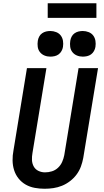

<svg xmlns="http://www.w3.org/2000/svg" viewBox="-20 -1155 640 1183"><path d="M255 8Q224 8 194 2.5Q164 -3 138.5 -17.5Q113 -32 94.5 -55Q76 -78 67 -106.5Q58 -135 57.5 -166Q57 -197 63 -228L146 -735H266L180 -212Q176 -190 177 -168.5Q178 -147 188 -129Q198 -111 217 -102Q236 -93 257 -93Q279 -93 300 -99.5Q321 -106 337.5 -121.5Q354 -137 363 -157.5Q372 -178 376 -199L464 -735H584L493 -182Q488 -155 478.5 -129Q469 -103 452 -80Q435 -57 411.5 -39Q388 -21 362 -10.5Q336 0 309 4Q282 8 255 8ZM490 -806Q471 -806 454 -813Q437 -820 426 -834Q415 -848 412.5 -866.5Q410 -885 413 -904Q415 -917 421.5 -929.5Q428 -942 439.5 -950Q451 -958 464 -961Q477 -964 490 -964Q509 -964 526.5 -957Q544 -950 554.5 -936Q565 -922 568 -903.5Q571 -885 568 -866Q566 -853 559 -840.5Q552 -828 541 -820Q530 -812 516.5 -809Q503 -806 490 -806ZM290 -806Q271 -806 254 -813Q237 -820 226 -834Q215 -848 212.5 -866.5Q210 -885 213 -904Q215 -917 221.5 -929.5Q228 -942 239.5 -950Q251 -958 264 -961Q277 -964 290 -964Q309 -964 326.5 -957Q344 -950 354.5 -936Q365 -922 368 -903.5Q371 -885 368 -866Q366 -853 359 -840.5Q352 -828 341 -820Q330 -812 316.5 -809Q303 -806 290 -806ZM274 -1045V-1135H574V-1045Z"/></svg>

Font: Iosevka Curly Extended Oblique
Style: Bold
Weight: 700
Width: 7
Italic angle: -9°
Monospace: yes
Designer: Belleve Invis
Foundry: Belleve Invis
Version: Version 11.1.0; ttfautohint (v1.8.3)